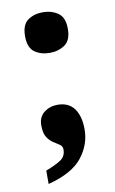

<svg xmlns="http://www.w3.org/2000/svg" viewBox="-82 -592 474 791"><g transform="rotate(-10 155.5 -196.5)"><path d="M155 -377Q118 -377 92 -395.5Q66 -414 66 -462Q66 -510 92 -528.5Q118 -547 155 -547Q191 -547 218 -528.5Q245 -510 245 -462Q245 -414 218 -395.5Q191 -377 155 -377ZM56 98Q98 82 119.5 67.5Q141 53 141 24Q141 11 130 3.5Q119 -4 104.5 -13Q90 -22 79 -39Q68 -56 68 -89Q68 -124 92 -142.5Q116 -161 148 -161Q195 -161 218 -129Q241 -97 241 -42Q241 22 199 75Q157 128 56 154Z"/></g></svg>

Font: Noto Serif Georgian ExtraBold
Style: Regular
Weight: 800
Designer: Monotype Design Team, Akaki Razmadze
Foundry: Google LLC
Version: Version 2.003; ttfautohint (v1.8.4.7-5d5b)